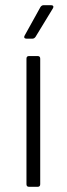

<svg xmlns="http://www.w3.org/2000/svg" viewBox="-20 -720 257 740"><path d="M92 -504H125Q135 -504 135 -494V-10Q135 0 125 0H92Q82 0 82 -10V-494Q82 -504 92 -504ZM148 -700H177Q183 -700 185 -696.5Q187 -693 184 -688L117 -578Q112 -571 105 -571H82Q76 -571 74 -574.5Q72 -578 75 -583L136 -693Q141 -700 148 -700Z"/></svg>

Font: Barlow Light
Style: Regular
Weight: 300
Designer: Jeremy Tribby
Foundry: Tribby Type
Version: Version 1.422